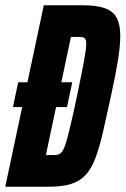

<svg xmlns="http://www.w3.org/2000/svg" viewBox="-31 -708 476 728"><path d="M18 -302 38 -396H243L223 -302ZM-11 0 135 -688H283Q336 -688 367.5 -676.5Q399 -665 412 -639.5Q425 -614 425 -572Q425 -533 416 -478Q407 -423 390 -345Q373 -266 359.5 -207.5Q346 -149 331 -109Q316 -69 294 -45Q272 -21 238.5 -10.5Q205 0 155 0ZM143 -120H173Q183 -120 191 -122.5Q199 -125 206 -135.5Q213 -146 220 -169.5Q227 -193 237 -235.5Q247 -278 261 -344Q279 -431 287.5 -476.5Q296 -522 296 -542Q296 -551 294 -556.5Q292 -562 288 -564.5Q284 -567 278.5 -567.5Q273 -568 267 -568H238Z"/></svg>

Font: Saira ExtraCondensed ExtraBold
Style: Italic
Weight: 800
Width: 2
Italic angle: -12°
Designer: Hector Gatti with collaboration of the Omnibus-Type team
Foundry: Omnibus-Type
Version: Version 1.101